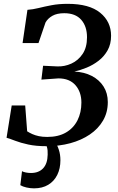

<svg xmlns="http://www.w3.org/2000/svg" viewBox="-20 -772 631 1025"><path d="M229 8.5Q172 8.5 130.8 -0.5Q89.5 -9.5 61.2 -20.5Q33 -31.5 15 -36.5L42.5 -209H114.5L125 -71Q137.5 -63 152.5 -56.2Q167.5 -49.5 187 -45.2Q206.5 -41 232.5 -41Q291.5 -41 332 -64.5Q372.5 -88 393.5 -129.5Q414.5 -171 414.5 -224.5Q414.5 -281 382.8 -317.2Q351 -353.5 292 -353.5L201 -347L210 -421L286 -417.5Q324.5 -416 361 -432.5Q397.5 -449 421 -484Q444.5 -519 444.5 -573Q444.5 -631 413.8 -666.2Q383 -701.5 323 -701.5Q284.5 -701.5 260 -687.8Q235.5 -674 223 -652L185.5 -542H100.5L126.5 -719.5Q155.5 -721.5 186.5 -729.2Q217.5 -737 255.5 -744.2Q293.5 -751.5 341.5 -751.5Q456.5 -751.5 514.8 -704Q573 -656.5 573 -581Q573 -536.5 554.5 -503.5Q536 -470.5 506.5 -447.8Q477 -425 442.8 -411Q408.5 -397 377 -390Q429.5 -387.5 469.8 -366.8Q510 -346 532.8 -310.2Q555.5 -274.5 555.5 -227Q555.5 -172 530 -128.2Q504.5 -84.5 459.5 -54Q414.5 -23.5 355.5 -7.5Q296.5 8.5 229 8.5ZM249 -15 274.5 -13Q285.5 1.5 294 27.2Q302.5 53 302.5 83.5Q302.5 127.5 285.8 161.5Q269 195.5 237.5 214.5Q206 233.5 161.5 233.5Q141.5 233.5 121 228.8Q100.5 224 88.5 216.5L97.5 142Q104.5 146 117.8 148.8Q131 151.5 145.5 151.5Q186.5 151.5 210 126.8Q233.5 102 234.5 54Q235.5 29.5 230.8 13.8Q226 -2 222 -13Z"/></svg>

Font: Merriweather 48pt SemiBold
Style: Italic
Weight: 600
Italic angle: -7.8°
Designer: Eben Sorkin
Foundry: Eben Sorkin
Version: Version 2.101